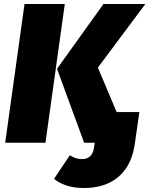

<svg xmlns="http://www.w3.org/2000/svg" viewBox="-20 -716 749 963"><path d="M103 -696 6 0H208L305 -696ZM471 -377 709 -696H499L266 -371L402 0H455L451 28C445 64 424 82 392 82C366 82 351 75 330 63L251 181C283 207 329 227 401 227C535 227 630 159 654 18L657 0L679 -154H565Z"/></svg>

Font: Fira Sans Heavy
Style: Italic
Weight: 900
Italic angle: -8°
Designer: bBox Type GmbH & Carrois Corporate GbR & Edenspiekermann AG
Foundry: bBox Type GmbH & Carrois Corporate GbR & Edenspiekermann AG
Version: Version 4.301;PS 004.301;hotconv 1.0.88;makeotf.lib2.5.64775